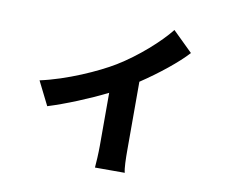

<svg xmlns="http://www.w3.org/2000/svg" viewBox="-79 -746 1158 939"><g transform="rotate(10 500.0 -277.0)"><path d="M107 -285 166 -167C253 -194 365 -240 453 -284V-20C453 15 450 68 448 88H596C590 68 589 15 589 -20V-363C678 -422 766 -493 813 -545L714 -642C663 -577 562 -487 465 -428C386 -380 237 -313 107 -285Z"/></g></svg>

Font: Source Han Sans JP
Style: Bold
Weight: 700
Designer: Ryoko NISHIZUKA 西塚涼子 (kana, bopomofo & ideographs); Paul D. Hunt (Latin, Greek & Cyrillic); Sandoll Communications 산돌커뮤니
Foundry: Adobe
Version: Version 2.002;hotconv 1.0.116;makeotfexe 2.5.65601